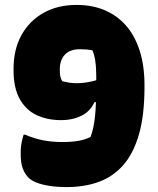

<svg xmlns="http://www.w3.org/2000/svg" viewBox="-20 -740 640 780"><path d="M291 -720Q355 -720 405.5 -698.5Q456 -677 492 -636Q528 -595 547.5 -534Q567 -473 567 -393V-387Q567 -272 544.5 -194Q522 -116 480.5 -69Q439 -22 381 -1Q323 20 251 20Q211 20 180 15Q149 10 128 1.5Q107 -7 96 -18Q81 -33 72.5 -55.5Q64 -78 64 -117Q64 -126 64.5 -134Q65 -142 66 -149.5Q67 -157 68.5 -164.5Q70 -172 72 -179Q74 -186 76 -193H82Q119 -177 155 -170Q191 -163 234 -163Q272 -163 299.5 -168Q327 -173 348 -184Q361 -219 366 -267.5Q371 -316 371 -393V-430Q371 -466 367 -493Q363 -520 355 -536Q344 -538 331.5 -539Q319 -540 305 -540Q264 -540 243.5 -518Q223 -496 223 -459V-453Q223 -441 225 -430Q227 -419 233 -410Q245 -407 259 -404.5Q273 -402 292 -402Q320 -402 351.5 -409Q383 -416 411 -429V-325H335L374 -352Q358 -297 319.5 -274.5Q281 -252 228 -252Q172 -252 128.5 -272.5Q85 -293 60 -338Q35 -383 35 -455V-460Q35 -539 67 -597Q99 -655 156.5 -687.5Q214 -720 291 -720Z"/></svg>

Font: Recursive Casual Black
Style: Regular
Weight: 900
Version: Version 1.047